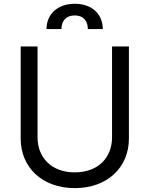

<svg xmlns="http://www.w3.org/2000/svg" viewBox="-20 -970 781 1003"><path d="M565.3 -727.3V-252.8C565.3 -146.3 492.2 -69.6 370.7 -69.6C249.3 -69.6 176.1 -146.3 176.1 -252.8V-727.3H88.1V-245.7C88.1 -96.6 199.6 12.8 370.7 12.8C541.9 12.8 653.4 -96.6 653.4 -245.7V-727.3ZM223 -818.2H301.1C301.1 -855.1 319.6 -889.2 370.7 -889.2C419 -889.2 438.9 -856.5 438.9 -818.2H517C517 -894.9 461.6 -950.3 370.7 -950.3C279.8 -950.3 223 -894.9 223 -818.2Z"/></svg>

Font: Karasuma Gothic
Style: Regular
Weight: 400
Designer: Rasmus Andersson, Ryoko Nishizuka
Foundry: Genbu
Version: Version 1.00